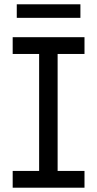

<svg xmlns="http://www.w3.org/2000/svg" viewBox="-20 -873 452 893"><path d="M162 -27V-673H248V-27ZM39 -622V-700H373V-622ZM39 0V-78H373V0ZM58 -790V-853H354V-790Z"/></svg>

Font: SUSE
Style: Regular
Weight: 400
Designer: Rene Bieder
Foundry: SUSE
Version: Version 1.000